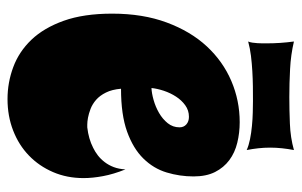

<svg xmlns="http://www.w3.org/2000/svg" viewBox="-165 -595 798 508"><g transform="rotate(90 234.0 -341.0)"><path d="M446.8 -454.1Q446.8 -417.5 436.3 -382.8Q425.8 -348.1 399.4 -321.3Q373 -294.4 328.4 -278.3Q283.7 -262.2 214.8 -262.2Q216.8 -238.3 224.9 -222.2Q232.9 -206.1 244.1 -196.3Q255.4 -186.5 268.1 -181.6Q280.8 -176.8 291.5 -174.8Q302.2 -172.9 309.6 -172.9Q316.9 -172.9 316.9 -172.9Q347.2 -176.3 371.1 -188.5Q381.3 -193.4 391.1 -200.9Q400.9 -208.5 408.9 -219Q417 -229.5 422.1 -242.9Q427.2 -256.3 428.2 -273.9Q440.9 -242.2 446 -214.6Q451.2 -187 451.2 -163.1Q451.2 -119.1 435.3 -82.3Q419.4 -45.4 391.6 -18.6Q363.8 8.3 325.4 23.2Q287.1 38.1 242.2 38.1Q198.2 38.1 157.5 22.9Q116.7 7.8 85.2 -25.1Q53.7 -58.1 34.9 -110.8Q16.1 -163.6 16.1 -238.8Q16.1 -320.3 39.6 -383.3Q63 -446.3 102.5 -489Q142.1 -531.7 194.1 -554Q246.1 -576.2 303.2 -576.2Q331.5 -576.2 357.7 -569.8Q383.8 -563.5 403.6 -548.8Q423.3 -534.2 435.1 -511Q446.8 -487.8 446.8 -454.1ZM212.9 -342.8Q226.6 -343.3 244.6 -348.4Q262.7 -353.5 278.8 -362.8Q294.9 -372.1 305.9 -385.7Q316.9 -399.4 316.9 -417Q316.9 -428.2 309.1 -435.1Q301.3 -441.9 289.1 -441.9Q272 -441.9 258.5 -432.1Q245.1 -422.4 235.6 -407.7Q226.1 -393.1 220.2 -375.5Q214.4 -357.9 212.9 -342.8ZM377 -719.7Q374 -704.1 372.3 -688.2Q370.6 -672.4 370.6 -656.7Q370.6 -641.1 372.3 -625.5Q374 -609.9 377 -594.7Q365.2 -600.1 348.4 -603.5Q331.5 -606.9 313.2 -608.6Q294.9 -610.4 277.6 -610.8Q260.3 -611.3 247.1 -611.3Q228.5 -611.3 208.5 -611.1Q188.5 -610.8 168 -609.6Q147.5 -608.4 127.7 -606Q107.9 -603.5 89.8 -598.6Q91.8 -603 92.8 -609.6Q93.8 -616.2 94.2 -623Q94.7 -629.9 94.7 -636.5Q94.7 -643.1 94.7 -647.5Q94.7 -665.5 93.5 -683.3Q92.3 -701.2 89.8 -719.7Q125 -711.4 162.8 -709.5Q200.7 -707.5 236.8 -707.5Q270.5 -707.5 307.1 -709Q343.8 -710.4 377 -719.7Z"/></g></svg>

Font: Spicy Rice
Style: Regular
Weight: 400
Version: Version 1.000